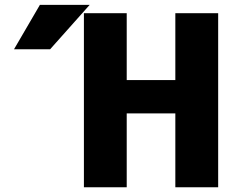

<svg xmlns="http://www.w3.org/2000/svg" viewBox="-20 -788 1040 810"><path d="M148.4 -767.6H358.4L191.4 -580.1H39.1ZM719.7 -309.6H514.6V2H334V-732.4H514.6V-450.2H719.7V-732.4H900.4V2H719.7Z"/></svg>

Font: Gen Shin Gothic Monospace Heavy
Style: Bold
Weight: 800
Designer: [Source Han Sans]
Ryoko NISHIZUKA  (kana & ideographs); Paul D. Hunt (Latin, Greek & Cyrillic); Wenlong ZHANG  (bopomofo
Version: Version 1.002.20150607